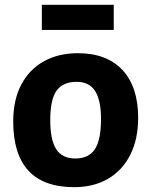

<svg xmlns="http://www.w3.org/2000/svg" viewBox="-20 -772 632 802"><path d="M557.1 -279.8Q557.1 -190.9 524.2 -125.5Q491.2 -60.1 431.2 -25.1Q371.1 9.8 290 9.8Q35.2 9.8 35.2 -265.1Q35.2 -354 68.6 -418Q102.1 -481.9 163.1 -515.9Q224.1 -549.8 305.2 -549.8Q425.8 -549.8 491.5 -479.5Q557.1 -409.2 557.1 -279.8ZM189.9 -270Q189.9 -187 215.1 -148.4Q240.2 -109.9 294.9 -109.9Q350.1 -109.9 376 -148.4Q401.9 -187 401.9 -274.9Q401.9 -353 377.4 -391.6Q353 -430.2 299.8 -430.2Q243.2 -430.2 216.6 -393.6Q189.9 -356.9 189.9 -270ZM455.1 -647H154.8V-752H455.1Z"/></svg>

Font: Kadwa
Style: Bold
Weight: 700
Designer: Sol Matas
Foundry: Sol Matas
Version: Version 1.001;PS 001.000;hotconv 1.0.70;makeotf.lib2.5.58329